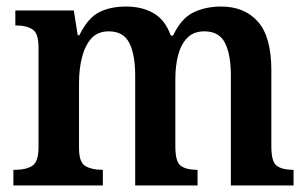

<svg xmlns="http://www.w3.org/2000/svg" viewBox="-20 -568 943 588"><path d="M21 0V-48H28Q59 -48 78.5 -60Q98 -72 98 -118V-423Q98 -466 79.5 -478Q61 -490 30 -490H27V-536H206L218 -460H223Q249 -513 283.5 -530.5Q318 -548 366 -548Q415 -548 450.5 -527.5Q486 -507 503 -459H510Q535 -512 572.5 -530Q610 -548 657 -548Q729 -548 770 -501.5Q811 -455 811 -353V-119Q811 -72 828 -60Q845 -48 876 -48H879V0H687V-337Q687 -401 669 -436.5Q651 -472 606 -472Q573 -472 553.5 -452Q534 -432 525.5 -399Q517 -366 517 -327V-119Q517 -72 534 -60Q551 -48 582 -48H585V0H394V-337Q394 -401 376 -436.5Q358 -472 313 -472Q279 -472 259.5 -450Q240 -428 231 -392Q222 -356 222 -314V-114Q222 -71 241.5 -59.5Q261 -48 292 -48H295V0Z"/></svg>

Font: Noto Serif Tamil SemiCondensed SemiBold
Style: Italic
Weight: 600
Width: 4
Italic angle: -12°
Designer: Indian Type Foundry, Tom Grace, and the Monotype Design Team
Foundry: Monotype Imaging Inc.
Version: Version 2.003; ttfautohint (v1.8.4.7-5d5b)